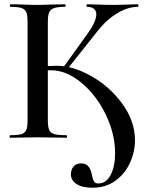

<svg xmlns="http://www.w3.org/2000/svg" viewBox="-20 -645 699 899"><path d="M312 172Q312 149 324.5 134.5Q337 120 360 120Q399 120 409 168Q414 193 419.5 203.5Q425 214 440 214Q478 214 498.5 173.5Q519 133 519 73Q519 -19 474.5 -110Q430 -201 360 -258.5Q290 -316 219 -316Q195 -316 163 -313L160 -332Q203 -337 247 -337Q322 -337 408.5 -288Q495 -239 553.5 -158Q612 -77 612 12Q612 66 588.5 117.5Q565 169 520 201.5Q475 234 413 234Q364 234 338 216.5Q312 199 312 172ZM28 -12Q64 -12 80.5 -17Q97 -22 103 -36.5Q109 -51 109 -81V-544Q109 -574 103 -588Q97 -602 80.5 -607.5Q64 -613 29 -613Q26 -613 26 -619Q26 -625 29 -625L81 -624Q125 -622 152 -622Q184 -622 232 -624L285 -625Q287 -625 287 -619Q287 -613 285 -613Q250 -613 233 -607Q216 -601 210 -586.5Q204 -572 204 -542V-81Q204 -51 210.5 -36.5Q217 -22 234.5 -17Q252 -12 291 -12Q294 -12 294 -6Q294 0 291 0Q256 0 235 -1L152 -2L80 -1Q61 0 28 0Q25 0 25 -6Q25 -12 28 -12ZM274 -326 389 -486Q431 -544 431 -578Q431 -595 419.5 -604Q408 -613 387 -613Q385 -613 385 -619Q385 -625 387 -625L432 -624Q474 -622 508 -622Q545 -622 585 -624L625 -625Q628 -625 628 -619Q628 -613 625 -613Q579 -613 529 -583Q479 -553 438 -501L292 -317Z"/></svg>

Font: Cormorant SC SemiBold
Style: Regular
Weight: 600
Designer: Christian Thalmann (Catharsis Fonts)
Foundry: Catharsis Fonts
Version: Version 4.000